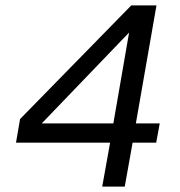

<svg xmlns="http://www.w3.org/2000/svg" viewBox="-20 -688 662 708"><path d="M357 0 386 -162H39L54 -249L464 -668H557L481 -233H569L556 -162H469L440 0ZM456 -568 134 -233H398Z"/></svg>

Font: Celebes
Style: Italic
Weight: 400
Italic angle: -10°
Designer: Anugrah Pasau
Foundry: Lafontype
Version: Version 1.000; ttfautohint (v1.8.4)